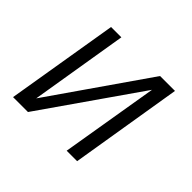

<svg xmlns="http://www.w3.org/2000/svg" viewBox="-128 -693 856 856"><g transform="rotate(45 300.0 -265.0)"><path d="M42 0 130 -530H195L119 -69L439 -530H533L446 0H380L457 -461L136 0Z"/></g></svg>

Font: Iosevka Curly Slab LtExObl
Style: Regular
Weight: 300
Width: 7
Italic angle: -9°
Monospace: yes
Designer: Belleve Invis
Foundry: Belleve Invis
Version: Version 11.1.0; ttfautohint (v1.8.3)